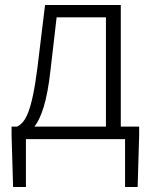

<svg xmlns="http://www.w3.org/2000/svg" viewBox="-20 -553 603 763"><path d="M205 -484H401V-50H117C143 -84 167 -147 181 -277ZM460 -50V-533H159L129 -286C106 -104 80 -66 48 -50H26V-15L32 190H83V0H477V190H527L533 -15V-50Z"/></svg>

Font: Noto Sans JP Light
Style: Regular
Weight: 300
Designer: Ryoko NISHIZUKA (kana & ideographs); Paul D. Hunt (Latin, Greek & Cyrillic); Wenlong ZHANG (bopomofo); Sandoll Communica
Foundry: Adobe Systems Incorporated
Version: Version 1.004;PS 1.004;hotconv 1.0.82;makeotf.lib2.5.63406